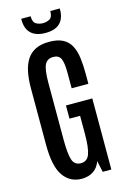

<svg xmlns="http://www.w3.org/2000/svg" viewBox="-154 -1119 779 1196"><g transform="rotate(-15 235.5 -521.5)"><path d="M219.7 8.3Q144 8.3 100.8 -53Q57.6 -114.3 57.6 -253.9V-620.1Q57.6 -676.8 66.9 -722.7Q76.2 -768.6 97.2 -801.3Q118.2 -834 153.6 -851.3Q189 -868.7 240.7 -868.7Q295.9 -868.7 329.3 -851.1Q362.8 -833.5 380.6 -800.5Q398.4 -767.6 404.5 -720.9Q410.6 -674.3 410.6 -616.7V-552.7H302.7V-655.3Q302.7 -715.8 290.5 -743.4Q278.3 -771 241.7 -771Q202.1 -771 186.8 -738.5Q171.4 -706.1 171.4 -623V-256.8Q171.4 -165.5 184.3 -126.2Q197.3 -86.9 238.8 -86.9Q278.8 -86.9 293.9 -126.7Q309.1 -166.5 309.1 -259.8V-373.5H240.7V-458.5H410.6V0H355L338.9 -73.7Q326.2 -34.2 294.4 -12.9Q262.7 8.3 219.7 8.3ZM235.4 -927.7Q174.3 -927.7 142.8 -957.8Q111.3 -987.8 111.3 -1044.9V-1052.2H171.9Q171.9 -1014.2 191.4 -1002.4Q210.9 -990.7 235.8 -990.7Q260.7 -990.7 279.8 -1002Q298.8 -1013.2 298.8 -1052.2H359.9V-1045.9Q359.9 -988.8 329.3 -958.3Q298.8 -927.7 235.4 -927.7Z"/></g></svg>

Font: Antonio SemiBold
Style: Regular
Weight: 600
Designer: Vernon Adams
Foundry: Vernon Adams
Version: Version 1.002